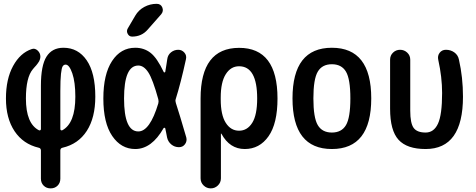

<svg xmlns="http://www.w3.org/2000/svg" viewBox="-20 -785 2540 1024"><path d="M301.8 -299.8V-96.7Q301.8 -92.8 304.7 -90.8Q307.6 -88.9 311.5 -89.8Q381.8 -127 381.8 -269.5Q381.8 -346.7 365.7 -393.6Q349.6 -440.4 330.1 -440.4Q320.3 -440.4 314.5 -431.6Q308.6 -422.9 305.2 -391.1Q301.8 -359.4 301.8 -299.8ZM186.5 2.9Q103.5 -16.6 57.6 -85.4Q11.7 -154.3 11.7 -259.8Q11.7 -363.3 49.8 -433.1Q87.9 -502.9 149.4 -523.4Q166 -529.3 180.7 -515.6Q195.3 -502 195.3 -483.4Q195.3 -476.6 193.4 -469.7Q191.4 -462.9 189 -458.5Q186.5 -454.1 181.2 -446.8Q175.8 -439.5 173.3 -436.5Q170.9 -433.6 163.6 -425.8Q156.2 -418 155.3 -416Q118.2 -372.1 118.2 -259.8Q118.2 -125 188.5 -89.8Q192.4 -88.9 195.3 -90.8Q198.2 -92.8 198.2 -96.7V-328.1Q198.2 -435.5 228 -482.9Q257.8 -530.3 318.4 -530.3Q396.5 -530.3 442.4 -463.4Q488.3 -396.5 488.3 -269.5Q488.3 -157.2 442.9 -86.9Q397.5 -16.6 313.5 2.9Q302.7 4.9 301.8 16.6V168Q301.8 190.4 287.1 205.1Q272.5 219.7 250 219.7Q227.5 219.7 212.9 205.1Q198.2 190.4 198.2 168V16.6Q197.3 4.9 186.5 2.9Z M701.2 -701.2Q718.8 -731.4 749.5 -748Q780.3 -764.6 815.4 -764.6Q837.9 -764.6 845.7 -745.1Q853.5 -725.6 839.8 -709L767.6 -627Q735.4 -589.8 684.6 -589.8Q668.9 -589.8 661.1 -604.5Q653.3 -619.1 661.1 -632.8ZM717.8 -435.5Q641.6 -435.5 641.6 -259.8Q641.6 -84 717.8 -84Q779.3 -84 824.2 -233.4Q827.1 -244.1 824.2 -255.9Q794.9 -362.3 771 -398.9Q747.1 -435.5 717.8 -435.5ZM701.2 9.8Q626 9.8 578.6 -59.6Q531.2 -128.9 531.2 -259.8Q531.2 -388.7 577.6 -459.5Q624 -530.3 701.2 -530.3Q748 -530.3 782.7 -503.4Q817.4 -476.6 853.5 -400.4Q857.4 -396.5 861.3 -401.4Q863.3 -413.1 867.2 -437.5Q871.1 -461.9 872.1 -469.7Q875 -492.2 892.1 -505.9Q909.2 -519.5 930.7 -519.5Q950.2 -519.5 963.4 -504.4Q976.6 -489.3 971.7 -468.8Q944.3 -342.8 917 -255.9Q914.1 -247.1 918 -235.4Q937.5 -175.8 973.6 -51.8Q978.5 -32.2 966.8 -16.1Q955.1 0 934.6 0Q911.1 0 893.6 -14.6Q876 -29.3 871.1 -51.8Q869.1 -61.5 865.7 -79.6Q862.3 -97.7 861.3 -100.6Q860.4 -103.5 856.9 -103.5Q853.5 -103.5 852.5 -101.6Q789.1 9.8 701.2 9.8Z M1157.2 -264.6V-254.9Q1157.2 -171.9 1184.1 -129.9Q1210.9 -87.9 1254.9 -87.9Q1298.8 -87.9 1325.2 -129.9Q1351.6 -171.9 1351.6 -259.8Q1351.6 -431.6 1254.9 -431.6Q1210.9 -431.6 1184.1 -389.2Q1157.2 -346.7 1157.2 -264.6ZM1049.8 166V-259.8Q1049.8 -529.3 1254.9 -529.8Q1460 -530.3 1460 -259.8Q1460 -126 1412.1 -58.1Q1364.3 9.8 1285.2 9.8Q1205.1 9.8 1161.1 -71.3Q1161.1 -72.3 1159.2 -72.3H1158.2V166Q1158.2 188.5 1142.1 204.1Q1126 219.7 1104 219.7Q1082 219.7 1065.9 204.1Q1049.8 188.5 1049.8 166Z M1825.2 -402.8Q1801.8 -442.4 1750 -442.4Q1698.2 -442.4 1674.8 -402.8Q1651.4 -363.3 1651.4 -260.3Q1651.4 -157.2 1674.8 -117.7Q1698.2 -78.1 1750 -78.1Q1801.8 -78.1 1825.2 -117.7Q1848.6 -157.2 1848.6 -260.3Q1848.6 -363.3 1825.2 -402.8ZM1960 -260.3Q1960 9.8 1750 9.8Q1540 9.8 1540 -260.3Q1540 -530.3 1750 -530.3Q1960 -530.3 1960 -260.3Z M2250 9.8Q2150.4 9.8 2105.5 -39.6Q2060.5 -88.9 2060.5 -205.1V-466.8Q2060.5 -489.3 2076.2 -504.4Q2091.8 -519.5 2113.8 -519.5Q2135.7 -519.5 2151.9 -504.4Q2168 -489.3 2168 -466.8V-194.3Q2168 -127.9 2186 -103Q2204.1 -78.1 2250 -78.1Q2293.9 -78.1 2315.9 -125.5Q2337.9 -172.9 2337.9 -289.1Q2337.9 -373 2317.4 -465.8Q2312.5 -487.3 2324.7 -503.4Q2336.9 -519.5 2358.4 -519.5Q2383.8 -519.5 2403.3 -505.4Q2422.9 -491.2 2427.7 -466.8Q2449.2 -372.1 2449.2 -269.5Q2449.2 9.8 2250 9.8Z"/></svg>

Font: Rounded-X Mgen+ 1m medium
Style: Regular
Weight: 500
Designer: [Source Han Sans]
Ryoko NISHIZUKA  (kana & ideographs); Paul D. Hunt (Latin, Greek & Cyrillic); Wenlong ZHANG  (bopomofo
Version: Version 1.059.20150602